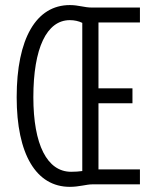

<svg xmlns="http://www.w3.org/2000/svg" viewBox="-20 -723 626 753"><path d="M253.9 9.8C290.5 9.8 318.8 0 341.8 0H528.8V-58.6H366.2V-317.9H499.5V-376.5H366.2V-634.8H528.8V-693.4H340.3C310.1 -693.4 288.6 -703.1 253.9 -703.1C121.6 -703.1 45.4 -571.3 45.4 -341.8C45.4 -118.2 121.6 9.8 253.9 9.8ZM258.8 -49.3C165 -49.3 110.8 -155.3 110.8 -341.8C110.8 -534.2 163.1 -644 253.9 -644C272 -644 289.1 -640.1 302.7 -633.3V-52.2C290 -50.3 274.4 -49.3 258.8 -49.3Z"/></svg>

Font: Cascadia Code PL Light
Style: Regular
Weight: 300
Monospace: yes
Designer: Aaron Bell
Foundry: Saja Typeworks
Version: Version 2404.023